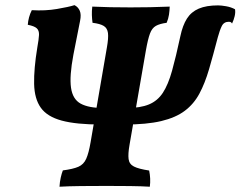

<svg xmlns="http://www.w3.org/2000/svg" viewBox="-20 -704 911 727"><path d="M205.3 3Q206.3 -15.2 209.9 -31.1Q213.4 -47.1 218 -58.8Q256.8 -63.8 276.9 -72.6Q297 -81.3 306.5 -103Q316.1 -124.6 323.1 -165.9L384.7 -523.9Q391.2 -560.5 388.8 -579.1Q386.3 -597.7 372.6 -605.9Q358.9 -614.2 330.4 -617.7Q328.4 -631.4 327.9 -647.1Q327.4 -662.8 329.4 -679Q362.1 -677.5 398.1 -676.7Q434.1 -676 474.5 -676Q510.1 -676 547.7 -676.7Q585.3 -677.5 622.6 -679Q622.1 -663.3 619.8 -648.1Q617.5 -632.9 611 -617.7Q584.9 -614.2 570.2 -606Q555.5 -597.7 547.8 -576.8Q540 -555.9 532.5 -513.5L470.5 -155.9Q464.4 -121.2 466.9 -101.8Q469.4 -82.4 487.3 -73.4Q505.1 -64.3 544.8 -58.3Q547.8 -43.6 548.6 -27.9Q549.3 -12.1 547.3 3Q515.3 1 472.6 0.5Q430 0 383.8 0Q333 0 286.3 0.5Q239.6 1 205.3 3ZM363.4 -232.5Q268.5 -232.5 213.6 -247.4Q158.6 -262.3 134.6 -296Q110.5 -329.6 109.2 -386.2Q107.9 -442.7 121.4 -525Q126.9 -555.5 127.7 -571.8Q128.4 -588.1 119.5 -596.6Q110.6 -605.2 85.2 -610.2Q86.2 -624.4 90 -638.4Q93.8 -652.4 100.4 -665.5Q151.3 -662.4 195.6 -670Q240 -677.5 262 -684.5Q275.6 -677.9 281.9 -663.5Q288.2 -649.1 283.2 -625L257.9 -496.7Q242.6 -415.5 248.9 -371.8Q255.2 -328.1 285.4 -311.6Q315.7 -295.1 371 -295.1ZM452.3 -232.5 459.9 -295.1Q511.3 -295.1 544 -308.6Q576.7 -322.1 596.8 -352.9Q616.9 -383.7 631.5 -436.2Q646.1 -488.7 662.9 -566.8Q671.5 -607.9 687.8 -633.6Q704.1 -659.2 732.8 -671.4Q761.5 -683.6 805.6 -683.6Q817.8 -683.6 836.4 -680.3Q855.1 -677 869.9 -668.9Q871.9 -657.2 868.6 -642.9Q865.3 -628.7 858.7 -615Q855.3 -620.1 852.3 -620.8Q849.3 -621.6 846.8 -621.6Q827.8 -621.6 819.8 -605.3Q811.8 -589.1 804.8 -563.1Q787.2 -495.7 771.6 -442.1Q756 -388.6 734.9 -349.3Q713.8 -310 679.5 -284.3Q645.3 -258.6 590.3 -245.5Q535.3 -232.5 452.3 -232.5Z"/></svg>

Font: Vollkorn
Style: Italic
Weight: 400
Italic angle: -11°
Designer: Friedrich Althausen
Foundry: Friedrich Althausen
Version: Version 5.001